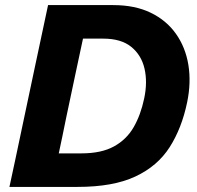

<svg xmlns="http://www.w3.org/2000/svg" viewBox="-20 -733 774 753"><path d="M17 0Q29.5 -57 40.8 -110.8Q52 -164.5 66.5 -232.5L117.5 -473.5Q132.5 -543 144.2 -598.8Q156 -654.5 168.5 -713H424Q509.5 -713 571.2 -683Q633 -653 670.2 -600.2Q707.5 -547.5 718.8 -478.5Q730 -409.5 714 -332Q693 -230.5 645.5 -156Q598 -81.5 511 -40.8Q424 0 284.5 0ZM210.5 -131.5H299.5Q377.5 -131.5 427 -158.8Q476.5 -186 504.2 -234.2Q532 -282.5 545.5 -347Q559 -410.5 546.8 -463.8Q534.5 -517 494.8 -549.2Q455 -581.5 385 -581.5H305.5Q298 -547.5 291 -513.8Q284 -480 274.5 -436.5L240 -273.5Q231.5 -231.5 224.5 -197.8Q217.5 -164 210.5 -131.5Z"/></svg>

Font: Commissioner
Style: Bold Italic
Weight: 700
Italic angle: -12°
Designer: Kostas Bartsokas
Foundry: Kostas Bartsokas
Version: Version 1.000; ttfautohint (v1.8.3)